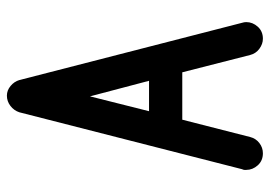

<svg xmlns="http://www.w3.org/2000/svg" viewBox="-130 -636 764 543"><g transform="rotate(-90 251.5 -364.0)"><path d="M459 -61Q460 -58 460.5 -55Q461 -52 461 -49Q461 -31 448 -16.5Q435 -2 414 -2Q399 -2 385.5 -12Q372 -22 368 -38L319 -230H185L136 -38Q132 -22 119 -12Q106 -2 90 -2Q69 -2 56 -16.5Q43 -31 43 -49V-54Q43 -57 45 -61L206 -691Q211 -706 224 -716Q237 -726 253 -726Q268 -726 280.5 -715.5Q293 -705 297 -691ZM295 -324 251 -491 209 -324Z"/></g></svg>

Font: VDS
Style: Regular
Weight: 400
Designer: artmaker
Foundry: artmaker
Version: Version 1.000 2009 initial release